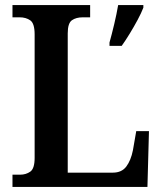

<svg xmlns="http://www.w3.org/2000/svg" viewBox="-20 -734 638 754"><path d="M29 0V-48H59Q82 -48 99 -60Q116 -72 116 -114V-599Q116 -642 99 -654Q82 -666 57 -666H29V-714H334V-666H305Q279 -666 262.5 -654.5Q246 -643 246 -603V-56H423Q458 -56 476 -80Q494 -104 502 -144L515 -219H565L559 0ZM410 -567Q419 -599 428.5 -639Q438 -679 444 -714H543V-704Q535 -683 520.5 -656Q506 -629 489.5 -602Q473 -575 458 -554H410Z"/></svg>

Font: Noto Serif Thai SemiCondensed SemiBold
Style: Regular
Weight: 600
Width: 4
Designer: Monotype Design Team
Foundry: Monotype Imaging Inc.
Version: Version 2.002; ttfautohint (v1.8.4.7-5d5b)